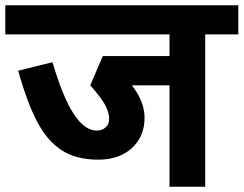

<svg xmlns="http://www.w3.org/2000/svg" viewBox="-40 -705 920 725"><path d="M734.9 -575.2V0H600.1V-382.8H458Q505.9 -320.8 505.9 -261.2Q505.9 -189.5 458 -145.8Q410.2 -102.1 331.1 -102.1Q249 -102.1 194.6 -136.5Q140.1 -170.9 101.6 -242.9Q63 -314.9 28.8 -438L158.2 -470.2Q196.3 -340.3 237.5 -276.1Q278.8 -211.9 326.2 -211.9Q344.2 -211.9 358.2 -223.4Q372.1 -234.9 372.1 -255.9Q372.1 -278.8 358.2 -306.4Q344.2 -334 300.8 -382.8L348.1 -493.2H600.1V-575.2H-20V-685.1H859.9V-575.2Z"/></svg>

Font: Sarala
Style: Bold
Weight: 700
Designer: Andres Torresi
Foundry: Huerta Tipografica
Version: Version 1.004;PS 001.003;hotconv 1.0.70;makeotf.lib2.5.58329